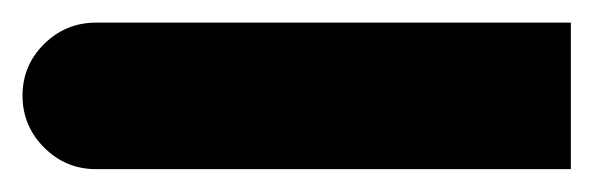

<svg xmlns="http://www.w3.org/2000/svg" viewBox="-84 -148 520 168"><path d="M0 -128.2Q-26.5 -128.2 -45.4 -109.5Q-64.3 -90.8 -64.3 -64.3Q-64.3 -37.9 -45.4 -18.9Q-26.5 0 0 0H415.5V-128.2Z"/></svg>

Font: Estedad-VF-FD Black
Style: Regular
Weight: 900
Designer: Amin Abedi
Version: Version 4.000